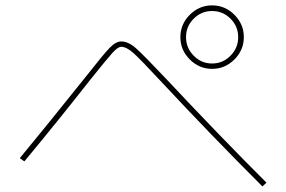

<svg xmlns="http://www.w3.org/2000/svg" viewBox="-20 -750 1040 697"><path d="M668.9 -534.2Q634.8 -568.4 634.8 -615.2Q634.8 -662.1 668.9 -696.3Q703.1 -730.5 750 -730.5Q796.9 -730.5 831.1 -696.3Q865.2 -662.1 865.2 -615.2Q865.2 -568.4 831.1 -534.2Q796.9 -500 750 -500Q703.1 -500 668.9 -534.2ZM290 -469.7Q354.5 -551.8 377.4 -575.7Q400.4 -599.6 419.9 -599.6Q445.3 -599.6 472.7 -575.7Q500 -551.8 583 -463.9Q773.4 -260.7 947.3 -86.9L932.6 -73.2Q742.2 -263.7 568.4 -450.2Q491.2 -533.2 465.3 -556.6Q439.5 -580.1 419.9 -580.1Q408.2 -580.1 388.2 -558.1Q368.2 -536.1 310.5 -463.9Q307.6 -460 305.7 -458Q192.4 -313.5 68.4 -164.1L51.8 -175.8Q141.6 -284.2 290 -469.7ZM816.9 -547.9Q844.7 -576.2 844.7 -615.2Q844.7 -654.3 816.9 -682.1Q789.1 -710 750 -710Q710.9 -710 683.1 -682.1Q655.3 -654.3 655.3 -615.2Q655.3 -576.2 683.1 -547.9Q710.9 -519.5 750 -519.5Q789.1 -519.5 816.9 -547.9Z"/></svg>

Font: Mgen+ 1m thin
Style: Regular
Weight: 100
Designer: [Source Han Sans]
Ryoko NISHIZUKA  (kana & ideographs); Paul D. Hunt (Latin, Greek & Cyrillic); Wenlong ZHANG  (bopomofo
Version: Version 1.059.20150602